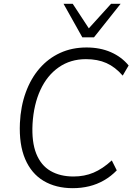

<svg xmlns="http://www.w3.org/2000/svg" viewBox="-20 -975 698 1003"><path d="M360 8Q272 8 208 -30Q144 -68 111.5 -144Q79 -220 84 -332Q88 -419 114.5 -492Q141 -565 186.5 -617.5Q232 -670 294 -698.5Q356 -727 432 -727Q503 -727 559 -702.5Q615 -678 652 -633L621 -580Q582 -625 536 -645.5Q490 -666 429 -666Q348 -666 287 -623.5Q226 -581 191 -505Q156 -429 150 -328Q145 -233 169.5 -172Q194 -111 244 -82Q294 -53 364 -53Q421 -53 468.5 -73Q516 -93 564 -137L590 -85Q560 -54 523.5 -33Q487 -12 446 -2Q405 8 360 8ZM410 -780 312 -955H360L444 -827L560 -955H610L471 -780Z"/></svg>

Font: Nunitoga
Style: Light Italic
Weight: 300
Italic angle: -9°
Designer: Vernon Adams
Foundry: Vernon Adams
Version: Version 1.0